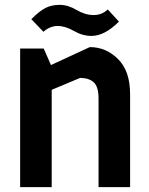

<svg xmlns="http://www.w3.org/2000/svg" viewBox="-20 -771 613 791"><path d="M516 0H386V-365Q386 -414 366 -432Q346 -450 310 -450L193 -401V0H63V-571H160L190 -503L350 -577Q417 -577 466.5 -527.5Q516 -478 516 -383ZM424 -732 470 -682Q411 -623 357 -623Q320 -623 284.5 -643.5Q249 -664 217.5 -664Q186 -664 159 -640L109 -692Q142 -725 167 -738Q192 -751 226 -751Q260 -751 295.5 -730Q331 -709 365.5 -709Q400 -709 424 -732Z"/></svg>

Font: Viga
Style: Regular
Weight: 400
Designer: Oscar Yáñez
Foundry: Fontstage
Version: Version 1.001